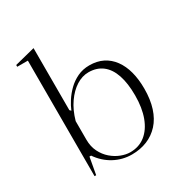

<svg xmlns="http://www.w3.org/2000/svg" viewBox="-175 -881 988 1032"><g transform="rotate(-30 319.5 -365.0)"><path d="M116 15V-702H50V-713L176 -745V-360L184 -352Q194 -377 212 -405Q230 -433 255.5 -458Q281 -483 314.5 -499Q348 -515 389 -515Q436 -515 472 -497Q508 -479 533 -445Q558 -411 570.5 -364Q583 -317 583 -259Q583 -192 566.5 -140.5Q550 -89 518.5 -54.5Q487 -20 444 -2.5Q401 15 349 15Q320 15 292.5 8Q265 1 240 -12.5Q215 -26 193.5 -45.5Q172 -65 155 -90H145L126 15ZM347 0Q402 0 441 -31Q480 -62 501 -118.5Q522 -175 522 -252Q522 -327 504.5 -379Q487 -431 452 -458Q417 -485 366 -485Q327 -485 290 -461.5Q253 -438 223 -395Q193 -352 176 -292V-177Q176 -134 192.5 -101Q209 -68 235 -45.5Q261 -23 291 -11.5Q321 0 347 0Z"/></g></svg>

Font: Kalnia Light
Style: Regular
Weight: 300
Designer: Frida Medrano
Foundry: Frida Medrano
Version: Version 1.105